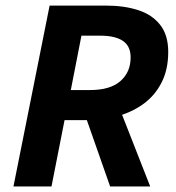

<svg xmlns="http://www.w3.org/2000/svg" viewBox="-20 -672 636 692"><path d="M28.5 0 158.8 -651.8H363.3Q427.3 -651.8 477.6 -635.6Q527.9 -619.5 557.1 -582.6Q586.3 -545.8 586.3 -485Q586.3 -421.4 562.4 -374.6Q538.6 -327.9 497.6 -298Q456.7 -268.1 404.6 -253.6Q352.5 -239.1 295.4 -239.1H212.7L165.6 0ZM235.2 -347.5H304.5Q377.6 -347.5 414.2 -379.9Q450.8 -412.2 450.8 -464.9Q450.8 -506 422.8 -524.7Q394.8 -543.4 342 -543.4H273.5ZM376.9 0 281.9 -270.8 380.7 -358.6 521.3 0Z"/></svg>

Font: Source Sans Variable
Style: Italic
Weight: 200
Italic angle: -11°
Designer: Paul D. Hunt
Foundry: Adobe Systems Incorporated
Version: Version 3.006;hotconv 1.0.111;makeotfexe 2.5.65597